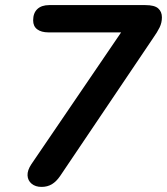

<svg xmlns="http://www.w3.org/2000/svg" viewBox="-20 -725 655 753"><path d="M143 8Q119 8 104 -4.5Q89 -17 88 -37Q87 -57 103 -81L485 -642L484 -598H170Q142 -598 126 -610Q110 -622 110 -645Q110 -674 126.5 -689.5Q143 -705 173 -705H550Q586 -705 600.5 -692Q615 -679 615 -657Q615 -636 606 -617.5Q597 -599 580 -575L216 -35Q201 -13 183.5 -2.5Q166 8 143 8Z"/></svg>

Font: Nunito ExtraLight
Style: Italic
Weight: 200
Italic angle: -9°
Designer: Vernon Adams
Foundry: Vernon Adams
Version: Version 3.602